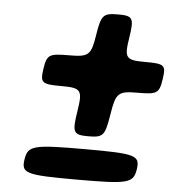

<svg xmlns="http://www.w3.org/2000/svg" viewBox="-48 -673 652 717"><g transform="rotate(5 278.0 -314.0)"><path d="M415 -544C427 -620 422 -628 366 -628C310 -628 303 -620 291 -544C279 -468 271 -460 197 -460C122 -460 114 -455 106 -402C98 -348 104 -343 179 -343C253 -343 259 -335 246 -254C233 -173 239 -165 295 -165C351 -165 357 -173 370 -254C383 -335 391 -343 464 -343C537 -343 545 -348 553 -402C561 -455 555 -460 482 -460C409 -460 403 -468 415 -544ZM486 -58C494 -111 476 -116 285 -116C93 -116 73 -111 65 -58C57 -5 75 0 267 0C458 0 478 -5 486 -58Z"/></g></svg>

Font: Asimov Print
Style: AIt
Weight: 500
Designer: Google
Version: Version 2.000980: 2014